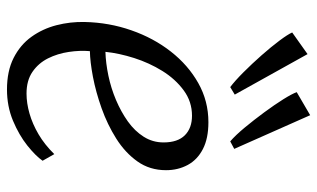

<svg xmlns="http://www.w3.org/2000/svg" viewBox="-199 -699 908 550"><g transform="rotate(90 255.0 -424.0)"><path d="M440.5 -92Q426.5 -72 396.8 -48.2Q367 -24.5 325.8 -7.2Q284.5 10 236.5 10Q183.5 10 146 -9Q108.5 -28 85.5 -60Q62.5 -92 52.2 -131.8Q42 -171.5 43 -212.5Q44.5 -282.5 66.8 -346.2Q89 -410 127.8 -459.5Q166.5 -509 218 -538Q269.5 -567 330 -567Q376.5 -567 407 -551.2Q437.5 -535.5 452.5 -507.8Q467.5 -480 467.5 -445.5Q467.5 -399 442.5 -363.8Q417.5 -328.5 377 -303Q336.5 -277.5 290 -261Q243.5 -244.5 200 -236.2Q156.5 -228 126.5 -227.5Q124 -198.5 128.8 -166.8Q133.5 -135 147.2 -107.5Q161 -80 185.8 -63Q210.5 -46 248 -46Q275.5 -46 305.2 -54.5Q335 -63 364.8 -80.5Q394.5 -98 421.5 -125.5ZM311.5 -520Q271 -520 238.8 -496.2Q206.5 -472.5 183.2 -435Q160 -397.5 146.2 -354.2Q132.5 -311 128.5 -272Q161 -273 196.8 -280.5Q232.5 -288 266.2 -302.2Q300 -316.5 327.8 -336.2Q355.5 -356 371.8 -381.8Q388 -407.5 388 -438.5Q388 -479 367.5 -499.5Q347 -520 311.5 -520ZM229.5 -629.5Q211.5 -643 187 -667.5Q162.5 -692 138.2 -719.5Q114 -747 96.2 -770.8Q78.5 -794.5 73 -807L135 -851L251 -642.5ZM385 -629.5Q367.5 -644.5 345.5 -671Q323.5 -697.5 301.8 -727Q280 -756.5 264.2 -781.8Q248.5 -807 244 -820L310 -858.5L406.5 -641Z"/></g></svg>

Font: Merriweather 20pt Light
Style: Italic
Weight: 300
Italic angle: -7.8°
Version: Version 2.101